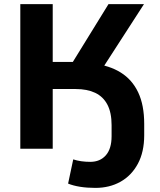

<svg xmlns="http://www.w3.org/2000/svg" viewBox="-20 -725 782 936"><path d="M445 191Q404 191 370 185.5Q336 180 312 170L337 52Q355 58 376 61Q397 64 420 64Q468 64 496 32Q524 0 524 -61V-115Q524 -176 503.5 -215Q483 -254 444 -272.5Q405 -291 349 -291H237V0H79V-705H237V-423H356L319 -397L509 -705H682L463 -366L435 -415Q513 -406 568.5 -371.5Q624 -337 653.5 -275Q683 -213 683 -121V-66Q683 16 652 73.5Q621 131 567.5 161Q514 191 445 191Z"/></svg>

Font: Nunito Sans 10pt ExtraBold
Style: Regular
Weight: 800
Designer: Vernon Adams
Foundry: Vernon Adams
Version: Version 3.101;gftools[0.9.27]